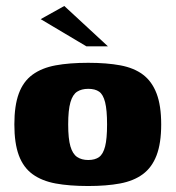

<svg xmlns="http://www.w3.org/2000/svg" viewBox="-20 -615 587 642"><path d="M275 7Q212 7 166 -1.5Q120 -10 89 -32.5Q58 -55 43 -95.5Q28 -136 28 -199Q28 -262 43 -302.5Q58 -343 89 -365.5Q120 -388 166 -396.5Q212 -405 275 -405Q337 -405 382.5 -396.5Q428 -388 458 -365.5Q488 -343 503.5 -302.5Q519 -262 519 -199Q519 -136 503.5 -95.5Q488 -55 457.5 -32.5Q427 -10 381.5 -1.5Q336 7 275 7ZM275 -80Q298 -80 311.5 -90Q325 -100 331.5 -125.5Q338 -151 338 -199Q338 -247 331.5 -273Q325 -299 311.5 -308.5Q298 -318 275 -318Q253 -318 238 -308.5Q223 -299 215.5 -273Q208 -247 208 -199Q208 -151 215.5 -125.5Q223 -100 238 -90Q253 -80 275 -80ZM269 -460 116 -551 195 -595 341 -460Z"/></svg>

Font: Genos ExtraBold
Style: Regular
Weight: 800
Designer: Robert E. Leuschke
Foundry: Robert E. Leuschke
Version: Version 1.010